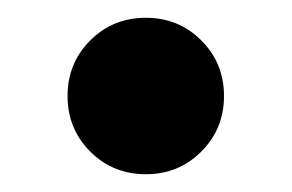

<svg xmlns="http://www.w3.org/2000/svg" viewBox="-20 -188 328 216"><path d="M81.5 -17.5Q56 -43 56 -80Q56 -117 81.5 -142.5Q107 -168 144 -168Q181 -168 206.5 -142.5Q232 -117 232 -80Q232 -43 206.5 -17.5Q181 8 144 8Q107 8 81.5 -17.5Z"/></svg>

Font: Montreal
Style: Bold
Weight: 700
Designer: Julieta Ulanovsky, usr_local_share
Foundry: Julieta Ulanovsky, usr_local_share
Version: Version 2.001